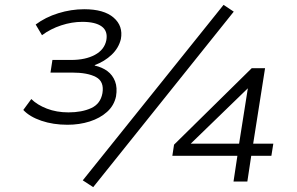

<svg xmlns="http://www.w3.org/2000/svg" viewBox="-20 -748 1222 791"><path d="M258 -234Q199 -234 150.5 -250.5Q102 -267 76 -295L109 -340Q133 -316 173 -300.5Q213 -285 262 -285Q317 -285 355.5 -302.5Q394 -320 402 -364Q410 -412 375.5 -430.5Q341 -449 277 -449H188L196 -501H273Q332 -501 371 -522Q410 -543 418 -582Q425 -620 399 -639Q373 -658 319 -658Q276 -658 232 -643.5Q188 -629 153 -603L127 -647Q167 -677 220 -693.5Q273 -710 327 -710Q408 -710 448 -675.5Q488 -641 478 -587Q469 -550 440 -522.5Q411 -495 371 -480L370 -478Q401 -471 422.5 -455Q444 -439 454 -413Q464 -387 458 -351Q450 -313 421 -287Q392 -261 349.5 -247.5Q307 -234 258 -234ZM364 23 321 -5 901 -728 943 -700ZM942 0 958 -106H690L697 -152L1017 -467H1072L1023 -156H1106L1098 -106H1015L999 0ZM965 -156 1002 -390H1007L744 -135L746 -156Z"/></svg>

Font: Nunito Sans 7pt SemiExpanded Light
Style: Italic
Weight: 300
Width: 6
Italic angle: -9°
Designer: Vernon Adams
Foundry: Vernon Adams
Version: Version 3.101;gftools[0.9.27]